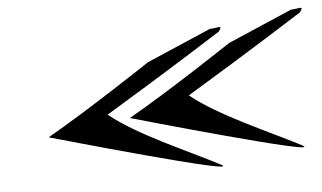

<svg xmlns="http://www.w3.org/2000/svg" viewBox="-39 -729 903 538"><g transform="rotate(-5 413.0 -460.0)"><path d="M490 -455C668.9 -562.8 820.4 -659.7 820.4 -659.7C835.4 -680.1 817.8 -669.5 796.3 -669.5L615.4 -591.5C615.4 -591.5 437.8 -473.2 320 -406.2C320 -406.2 867.9 -249.4 793.1 -288.5C703.5 -335.3 567.7 -391.9 490 -455ZM258.6 -421C437.6 -528.8 589 -625.7 589 -625.7C604.1 -646.1 586.4 -635.5 564.9 -635.5L384 -557.5C384 -557.5 206.5 -439.2 88.6 -372.2C88.6 -372.2 636.6 -215.4 561.7 -254.5C472.1 -301.3 336.4 -357.9 258.6 -421Z"/></g></svg>

Font: Rocketfuel
Style: Italic
Weight: 400
Designer: Mew Too
Foundry: Cannot Into Space Fonts.
Version: Version 0.27